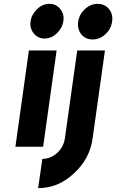

<svg xmlns="http://www.w3.org/2000/svg" viewBox="-20 -762 603 997"><path d="M381 -500 317 -44Q310 2 277 32Q242 63 200 63L178 215Q282 215 363 139Q405 101 429.5 55Q454 9 461 -44L525 -500ZM562 -650Q568 -688 546 -715Q524 -742 487 -742Q451 -742 421 -715Q392 -688 386 -650Q381 -611 402 -584Q424 -557 461 -557Q498 -557 527 -584Q557 -611 562 -650ZM309 -652Q315 -687 293 -715Q272 -742 236 -742Q201 -742 173 -715Q144 -687 139 -652Q133 -616 155 -589Q176 -562 211 -562Q247 -562 275 -589Q304 -617 309 -652ZM60 0H204L274 -500H130Z"/></svg>

Font: Unageo
Style: ExtraBold-Italic
Weight: 800
Designer: Richard Sepsi
Foundry: Richard Sepsi
Version: Version 2.000